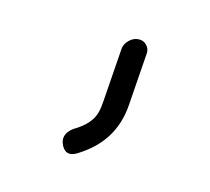

<svg xmlns="http://www.w3.org/2000/svg" viewBox="-33 -105 221 202"><g transform="rotate(10 77.0 -3.5)"><path d="M101.4 -69C97.8 -69 94.4 -67.7 91.3 -65C88.2 -62.3 86.4 -59.3 85.9 -56L76.8 1C76 6.3 75 10.7 73.8 14C70.6 22.9 62.8 30.2 50.3 36C42.1 41.3 39.8 47.8 43.2 55.5C46.7 63.2 52.8 64.3 61.7 59C85.6 46.4 99.7 27.1 103.8 1L112.9 -56C113.4 -59.3 112.5 -62.3 110.3 -65C108.1 -67.7 105.1 -69 101.4 -69Z"/></g></svg>

Font: Proton
Style: BdIt
Weight: 500
Version: Version 1.017